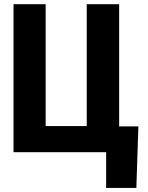

<svg xmlns="http://www.w3.org/2000/svg" viewBox="-20 -731 713 922"><path d="M644.5 -124 634.8 171.4H489.7V0H445.3V-124ZM44.9 0V-710.9H199.2V-125.5H396.5V-710.9H552.2V0Z"/></svg>

Font: Roboto Condensed ExtraBold
Style: Regular
Weight: 800
Designer: Christian Robertson
Foundry: Google
Version: Version 3.008; 2023